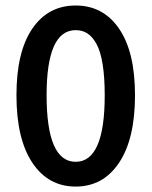

<svg xmlns="http://www.w3.org/2000/svg" viewBox="-20 -668 553 700"><path d="M40 -320.8Q40 -479 97.7 -563.5Q155.3 -647.9 255.9 -647.9Q356.4 -647.9 414.3 -563.2Q472.2 -478.5 472.2 -320.8Q472.2 -161.6 414.1 -74.7Q356 12.2 255.9 12.2Q155.8 12.2 97.9 -74.7Q40 -161.6 40 -320.8ZM361.8 -320.8Q361.8 -386.7 354.2 -433.6Q346.7 -480.5 332 -507.3Q317.4 -534.2 298.8 -546.1Q280.3 -558.1 255.9 -558.1Q149.9 -558.1 149.9 -320.8Q149.9 -78.1 255.9 -78.1Q361.8 -78.1 361.8 -320.8Z"/></svg>

Font: Toshiba Sans Medium
Style: Regular
Weight: 500
Designer: Paul D. Hunt
Foundry: Toshiba Corporation
Version: Version 2.020;PS 2.0;hotconv 1.0.86;makeotf.lib2.5.63406